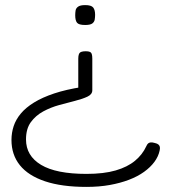

<svg xmlns="http://www.w3.org/2000/svg" viewBox="-20 -512 681 753"><path d="M316 -311Q327 -311 332.5 -308.5Q338 -306 340 -299.5Q342 -293 342 -282V-158Q342 -142 323 -133Q304 -124 274.5 -116.5Q245 -109 212 -100Q179 -91 149.5 -75Q120 -59 101 -33Q82 -7 82 35Q82 99 141 134.5Q200 170 319 170Q387 170 433.5 156.5Q480 143 509.5 118.5Q539 94 554 61Q557 54 561 50.5Q565 47 571.5 46.5Q578 46 588 49Q597 51 601.5 55Q606 59 607 64.5Q608 70 606 79Q601 102 585.5 123Q570 144 545 162Q520 180 486 193Q452 206 410.5 213.5Q369 221 319 221Q222 221 156.5 199Q91 177 58 136Q25 95 25 37Q25 9 33.5 -17Q42 -43 61.5 -66.5Q81 -90 113.5 -110Q146 -130 192.5 -145.5Q239 -161 303 -171L287 -157V-282Q287 -293 289.5 -299.5Q292 -306 298.5 -308.5Q305 -311 316 -311ZM314 -492Q338 -492 345.5 -482.5Q353 -473 353 -454Q353 -445 351.5 -435.5Q350 -426 342 -420Q334 -414 314 -414Q289 -414 282 -423Q275 -432 275 -452Q275 -462 276.5 -471Q278 -480 286.5 -486Q295 -492 314 -492Z"/></svg>

Font: Fredoka Expanded Light
Style: Regular
Weight: 300
Width: 7
Designer: Ben Nathan
Foundry: Milena B. Brandão, Ben Nathan
Version: Version 2.001